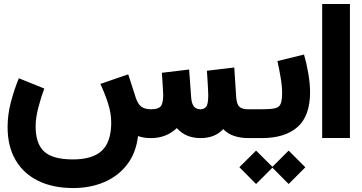

<svg xmlns="http://www.w3.org/2000/svg" viewBox="-20 -702 1842 976"><path d="M747.6 0Q710.9 0 681.6 -10.3Q671.4 76.2 625.7 135Q580.1 193.8 509.3 223.9Q438.5 253.9 352.1 253.9Q249.5 253.9 174.8 217.5Q100.1 181.2 59.3 111.8Q18.6 42.5 18.6 -56.6Q18.6 -118.7 35.2 -182.4Q51.8 -246.1 75.7 -304.2L205.1 -252Q188 -206.1 174.6 -154.3Q161.1 -102.5 161.1 -59.1Q161.1 27.8 204.3 68.1Q247.6 108.4 350.6 108.4Q449.7 108.4 497.3 64.5Q544.9 20.5 545.4 -78.1Q545.4 -127 528.6 -178.5Q511.7 -230 490.2 -275.4L631.8 -324.2L669.9 -206.1Q680.7 -173.3 697.8 -160.2Q714.8 -147 748.5 -146.5Q784.2 -146.5 796.9 -161.6Q809.6 -176.8 809.6 -219.2Q809.6 -225.6 808.3 -246.3Q807.1 -267.1 805.7 -291.3Q804.2 -315.4 802.7 -332L941.4 -348.6L951.7 -207.5Q954.1 -175.3 965.6 -160.9Q977.1 -146.5 999.5 -146.5Q1016.6 -146.5 1027.6 -158.9Q1038.6 -171.4 1038.6 -218.3Q1038.6 -229 1037.4 -251Q1036.1 -272.9 1034.7 -297.9Q1033.2 -322.8 1031.7 -342.3L1170.9 -358.9L1180.7 -207.5Q1183.1 -172.4 1196.8 -159.4Q1210.4 -146.5 1241.7 -146.5H1256.3V0H1242.7Q1204.1 0 1170.9 -10.7Q1137.7 -21.5 1114.7 -45.9Q1092.8 -22 1063.7 -11Q1034.7 0 1000 0Q923.3 0 878.9 -50.8Q825.2 0 747.6 0Z M1525.4 -424.8Q1538.1 -381.8 1547.1 -329.6Q1556.2 -277.3 1556.2 -232.4Q1556.2 -113.3 1492.7 -56.6Q1429.2 0 1309.6 0H1236.8V-146.5H1309.6Q1355 -146.5 1377.2 -151.4Q1399.4 -156.2 1406.7 -174.1Q1414.1 -191.9 1414.1 -231Q1414.1 -264.2 1406.2 -310.3Q1398.4 -356.4 1390.1 -391.6ZM1196.8 147.9 1281.7 63.5 1364.7 146 1447.3 63.5 1532.2 148.4 1447.3 233.4 1364.7 150.4 1281.7 233.4Z M1617.7 -681.6H1758.8V-0.5H1617.7Z"/></svg>

Font: Vazir Black FD-WOL
Style: Black-FD-WOL
Weight: 900
Designer: Saber Rastikerdar
Foundry: Saber Rastikerdar
Version: Version 30.0.0